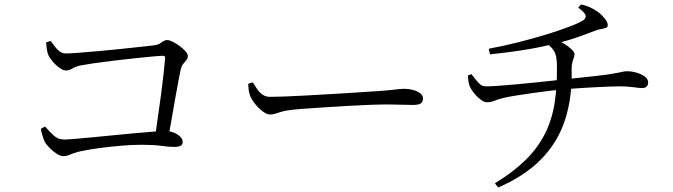

<svg xmlns="http://www.w3.org/2000/svg" viewBox="-20 -795 3040 867"><path d="M187.9 -603 207.8 -610.4Q218.1 -598.6 227.8 -585Q237.4 -571.5 249.7 -562.5Q262.1 -553.6 279.3 -553.6Q294.7 -553.6 333.3 -556.6Q372 -559.6 422 -563.9Q472.1 -568.3 522.8 -573.7Q573.5 -579.1 614.4 -583.5Q655.3 -587.9 673.5 -589.9Q691.2 -592.1 701 -598.2Q710.9 -604.2 718.3 -609.2Q725.8 -614.1 734.6 -614.1Q744.9 -614.1 760.2 -606.4Q775.4 -598.6 791.3 -587.1Q807.1 -575.6 817.7 -563.5Q828.2 -551.4 828.2 -542.4Q828.2 -531.9 821.8 -524.1Q815.5 -516.2 808 -507.4Q800.4 -498.5 796.8 -484.8Q792.7 -466.1 785.9 -431.2Q779 -396.3 771.3 -350.8Q763.6 -305.3 754.8 -256Q746.1 -206.7 737.3 -159.3H677.6Q684.2 -205.2 692.1 -259.5Q700 -313.8 707.1 -367.4Q714.1 -421 719 -464.5Q723.9 -508 725.7 -532.2Q726.7 -543.1 716.1 -543.1Q703.1 -543.1 667.9 -539.8Q632.7 -536.5 586.4 -531.6Q540.1 -526.7 491.6 -520.9Q443 -515.1 403.2 -509.2Q363.3 -503.3 342.4 -499.3Q324.5 -495.6 308.1 -486.1Q291.7 -476.6 278.2 -476.6Q264.9 -476.6 247.1 -489.8Q229.2 -503.1 215.4 -520.2Q201.5 -537.4 196.9 -549.9Q193.5 -559.6 191 -575.7Q188.5 -591.7 187.9 -603ZM164.6 -213.5 183.5 -223.8Q200.6 -203.9 221.1 -184.4Q241.6 -164.9 270.5 -164.9Q282 -164.9 314.9 -167.6Q347.9 -170.4 394.4 -174.7Q441 -179 492.1 -184.2Q543.3 -189.4 590.7 -193.7Q638.1 -198 674 -200.7Q709.9 -203.5 724.1 -203.5Q746.2 -203.9 764.4 -196.4Q782.6 -188.9 793.8 -177.7Q805.1 -166.6 805.1 -154.4Q805.1 -142.5 796.3 -137.1Q787.6 -131.6 766.3 -131.6Q743.6 -131.6 708.8 -136.4Q673.9 -141.3 617.6 -141.3Q575.3 -141.3 525.2 -136.9Q475 -132.4 429.8 -126.4Q384.6 -120.4 354.7 -114.2Q328.4 -109 313.4 -103.4Q298.4 -97.8 288.3 -93.8Q278.2 -89.8 266.7 -89.8Q253.2 -89.8 235.8 -100.9Q218.4 -112.1 203.4 -127.6Q188.3 -143.1 181.7 -155.6Q175.5 -168.5 170.6 -186.3Q165.8 -204.2 164.6 -213.5Z M1121.2 -423.1Q1131.9 -406.1 1142.4 -391.1Q1152.8 -376.1 1166.6 -366.9Q1180.3 -357.7 1200.6 -357.7Q1223.3 -357.7 1264.2 -359.2Q1305.1 -360.7 1355.8 -363.5Q1406.6 -366.3 1459.4 -369.3Q1512.2 -372.3 1559.7 -375.3Q1607.3 -378.3 1641 -380.8Q1674.6 -383.3 1686.1 -383.5Q1736.1 -386.9 1762 -390.4Q1787.8 -394 1806.6 -394Q1826 -394 1845.5 -388.7Q1864.9 -383.4 1877.5 -373.7Q1890.2 -363.9 1890.2 -349.8Q1890.2 -336.4 1880.9 -328.8Q1871.7 -321.1 1846.2 -321.1Q1819.9 -321.1 1790.6 -322.2Q1761.2 -323.3 1715.3 -323.3Q1696.6 -323.3 1655.6 -321.8Q1614.5 -320.3 1562.4 -317.4Q1510.2 -314.5 1457.9 -311.1Q1405.5 -307.7 1362.1 -304.7Q1318.7 -301.7 1296.5 -298.9Q1268.3 -295.7 1252.2 -290.8Q1236 -285.8 1224.6 -281.9Q1213.3 -278 1198.6 -278Q1185.1 -278 1166.6 -291.7Q1148.2 -305.5 1132.6 -324.9Q1117 -344.2 1110 -361.1Q1104.5 -375.4 1103 -388.7Q1101.4 -402.1 1100.7 -416.5Z M2603.9 -775.1Q2634.3 -768 2654.1 -757.1Q2673.9 -746.2 2686.5 -736.3Q2698.7 -726.6 2711.6 -710.3Q2724.5 -694 2724.5 -680.9Q2724.5 -672.4 2715.4 -669Q2706.4 -665.6 2693.2 -663.6Q2680.1 -661.6 2667.7 -656.6Q2637.9 -644.9 2608.4 -634.3Q2578.9 -623.6 2548.7 -614.3Q2518.5 -605.1 2485.9 -597.3Q2457.6 -590.9 2420.7 -583Q2383.7 -575.1 2329.3 -566.8Q2274.9 -558.6 2192.4 -549.5L2187.4 -575Q2252.1 -587.1 2319.4 -603.9Q2386.7 -620.8 2447.5 -639.5Q2508.3 -658.2 2553 -675.3Q2597.8 -692.3 2615.3 -704.7Q2627.4 -713.8 2624 -726.2Q2620.6 -738.6 2590.9 -761ZM2214.8 32.7Q2297.7 -18 2352.4 -71.7Q2407.2 -125.4 2439.2 -187.8Q2471.1 -250.1 2483.8 -326Q2496.4 -401.9 2494.9 -497.1Q2494.9 -522.3 2491.3 -539.6Q2487.6 -556.8 2477.1 -571.4Q2466.6 -586.1 2445.4 -601.8L2484.6 -618.3Q2504 -611.7 2524.9 -599.1Q2545.8 -586.4 2560 -573.1Q2574.3 -559.8 2574.3 -550.8Q2574.3 -541.3 2570.9 -533.2Q2567.5 -525.1 2564.5 -513.7Q2561.4 -502.3 2561.2 -481.8Q2564.6 -356.9 2532.2 -255.8Q2499.8 -154.7 2425.7 -78.1Q2351.7 -1.6 2229.9 51.7ZM2093 -454.4 2109.1 -460.2Q2125.8 -437.4 2140.4 -421.2Q2154.9 -405 2173.8 -405Q2195.3 -405 2231.4 -407.6Q2267.5 -410.2 2309.6 -414Q2351.7 -417.8 2393.3 -422.1Q2434.9 -426.5 2468.7 -430.1Q2502.4 -433.7 2520.8 -435.7Q2557.1 -439.9 2596.2 -443.8Q2635.3 -447.7 2669 -451.8Q2702.7 -456 2722.1 -458.2Q2754.1 -463.2 2769.6 -466.3Q2785 -469.3 2793.4 -471.3Q2801.8 -473.3 2811.4 -473.3Q2831.6 -473.3 2853.4 -467.2Q2875.3 -461 2891 -449.6Q2906.8 -438.3 2906.8 -423.9Q2906.8 -412.1 2900.7 -404.8Q2894.6 -397.4 2878.5 -397.4Q2866.4 -397.4 2839.4 -401.3Q2812.4 -405.1 2775.3 -405.1Q2756.4 -405.1 2725.1 -403.8Q2693.8 -402.5 2657.9 -400.6Q2622.1 -398.7 2587.8 -396.4Q2553.5 -394.2 2527.3 -391.9Q2501.3 -389.7 2462.1 -384.9Q2422.9 -380.1 2380.9 -374.2Q2339 -368.3 2304.4 -362.6Q2269.9 -357 2253.1 -352.6Q2231.3 -347.7 2214 -340.5Q2196.7 -333.3 2178.2 -333.3Q2166.3 -333.3 2150.2 -345.4Q2134.2 -357.4 2120.9 -373.9Q2107.6 -390.5 2102 -403.5Q2094.2 -421.3 2093 -454.4Z"/></svg>

Font: Noto Serif HK
Style: Regular
Weight: 200
Designer: Ryoko NISHIZUKA 西塚涼子 (kana & ideographs); Frank Grießhammer (Latin, Greek & Cyrillic); Wenlong ZHANG 张文龙 (bopomofo); San
Foundry: Adobe
Version: Version 2.001;hotconv 1.1.0;makeotfexe 2.6.0